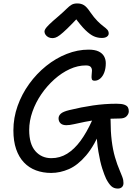

<svg xmlns="http://www.w3.org/2000/svg" viewBox="-20 -997 795 1118"><path d="M666 101Q643 101 628 87Q613 73 598 44Q588 23 575.5 -15.5Q563 -54 553 -114Q543 -174 540 -258L573 -252Q530 -149 481.5 -92Q433 -35 381.5 -12.5Q330 10 278 10Q230 10 189.5 -5Q149 -20 119.5 -51Q90 -82 74 -128.5Q58 -175 58 -238Q58 -311 82.5 -380Q107 -449 150 -508.5Q193 -568 249 -613Q305 -658 368.5 -683Q432 -708 496 -708Q532 -708 554 -697.5Q576 -687 586 -669Q596 -651 596 -629Q596 -599 587.5 -576Q579 -553 564 -540Q549 -527 531 -527Q517 -527 514.5 -536.5Q512 -546 513.5 -559Q515 -572 515.5 -585Q516 -598 508.5 -607Q501 -616 480 -616Q433 -616 386 -594.5Q339 -573 296.5 -535Q254 -497 221 -449Q188 -401 169 -347Q150 -293 150 -240Q150 -158 186 -117Q222 -76 279 -76Q329 -76 371 -102Q413 -128 449 -177Q485 -226 517 -297Q529 -323 545 -333Q561 -343 587 -343Q605 -343 614.5 -330.5Q624 -318 624 -295Q624 -231 630.5 -178Q637 -125 649.5 -82Q662 -39 678 -2Q686 17 691 30Q696 43 697.5 51.5Q699 60 699 69Q699 84 690 92.5Q681 101 666 101ZM366 -268Q344 -268 332.5 -279Q321 -290 321 -308Q321 -323 334 -335Q347 -347 384 -356Q453 -373 521.5 -383Q590 -393 659 -393Q688 -393 703.5 -387.5Q719 -382 724.5 -372.5Q730 -363 730 -349Q730 -334 717.5 -320.5Q705 -307 677 -307Q612 -307 561.5 -301Q511 -295 474 -287.5Q437 -280 411 -274Q385 -268 366 -268ZM285 -775Q272 -775 261.5 -780.5Q251 -786 245 -795Q239 -804 239 -813Q239 -820 244 -828.5Q249 -837 266 -854Q283 -871 321 -903Q351 -929 367.5 -945.5Q384 -962 397 -969.5Q410 -977 430 -977Q453 -977 469.5 -966.5Q486 -956 505 -927Q528 -894 547.5 -874.5Q567 -855 582 -844Q597 -833 605 -824Q613 -815 613 -802Q613 -791 602.5 -783.5Q592 -776 573 -776Q549 -776 527 -785.5Q505 -795 477.5 -821.5Q450 -848 412 -901H440Q398 -856 371.5 -830.5Q345 -805 329 -793Q313 -781 303 -778Q293 -775 285 -775Z"/></svg>

Font: Shantell Sans
Style: Regular
Weight: 400
Designer: Stephen Nixon, Anya Danilova, Shantell Martin
Foundry: Arrow Type
Version: Version 1.008;[ac192a2d6]